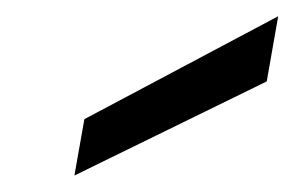

<svg xmlns="http://www.w3.org/2000/svg" viewBox="-20 -802 358 233"><path d="M82.4 -657.4 317.6 -782.3 303.7 -703.2 70.3 -589Z"/></svg>

Font: Poppins Variable
Style: Italic
Weight: 100
Italic angle: -10°
Designer: Jonny Pinhorn
Foundry: Indian Type Foundry
Version: Version 6.000